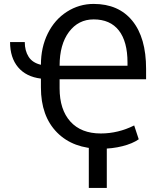

<svg xmlns="http://www.w3.org/2000/svg" viewBox="-20 -740 813 969"><path d="M30.8 0ZM488.8 10.7Q349.1 10.7 267.8 -71.5Q186.5 -153.8 186.5 -298.8V-343.3Q111.8 -352.5 71.3 -400.6Q30.8 -448.7 30.8 -527.8H105Q105 -483.9 124.5 -453.4Q144 -422.9 186.5 -413.1Q186.5 -501 221.2 -571Q255.9 -641.1 317.6 -680.7Q379.4 -720.2 452.6 -720.2Q578.6 -720.2 647.9 -635Q717.3 -549.8 717.3 -392.6V-339.8H280.8V-294.4Q280.8 -187 335 -126.7Q389.2 -66.4 488.8 -66.4Q576.2 -66.4 657.2 -106.9L680.2 -37.1Q648.9 -15.1 597.7 -2.2Q546.4 10.7 488.8 10.7ZM280.8 -408.2H623.5V-424.3Q623.5 -530.3 579.8 -586.2Q536.1 -642.1 452.6 -642.1Q375.5 -642.1 328.1 -578.9Q280.8 -515.6 280.8 -408.2ZM519 208.5H428.2V-41.5H519Z"/></svg>

Font: Roboto
Style: Regular
Weight: 400
Designer: Google
Version: Version 2.134; 2016; ttfautohint (v1.6)